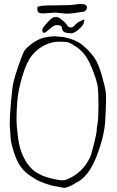

<svg xmlns="http://www.w3.org/2000/svg" viewBox="-20 -875 568 936"><path d="M163.1 -842.3Q168.9 -844.2 184.6 -846.7Q200.2 -849.1 259.8 -849.1Q319.3 -849.1 339.8 -852.3Q360.4 -855.5 376 -855.5Q391.6 -855.5 398.4 -849.6Q404.3 -844.7 404.3 -839.4Q404.3 -839.4 404.3 -838.4Q403.3 -831.1 399.4 -826.2L391.6 -818.8Q383.8 -817.9 350.6 -812.5Q327.1 -808.6 311.5 -808.6Q308.6 -808.6 305.7 -808.6Q302.7 -808.6 299.8 -808.6L251 -813.5L190.4 -809.6Q174.8 -809.6 168.9 -813.5Q163.1 -818.4 162.1 -827.1Q162.1 -827.1 162.1 -833Q162.1 -838.4 163.1 -842.3ZM391.6 -778.3 387.7 -761.7Q384.8 -750 363.3 -731.4Q341.8 -712.9 327.1 -712.9Q312.5 -712.9 302.2 -715.3Q292 -717.8 287.1 -724.6V-725.6Q284.2 -730.5 282.2 -733.4Q283.2 -752 264.6 -752H252.9Q242.2 -752 222.7 -734.4Q203.1 -716.8 197.8 -715.3Q192.4 -713.9 189 -718.3Q185.5 -722.7 185.5 -725.6Q185.5 -728.5 188 -735.8Q190.4 -743.2 212.9 -767.6Q235.4 -792 247.6 -792Q259.8 -792 265.1 -790Q270.5 -788.1 286.1 -774.9Q301.8 -761.7 306.6 -752.4Q311.5 -743.2 322.8 -741.2Q334 -739.3 343.8 -751Q353.5 -762.7 368.2 -770.5L387.7 -779.3Q389.6 -779.3 391.6 -778.3ZM245.1 -698.2 292 -694.3Q352.5 -680.7 385.3 -652.8Q418 -625 439 -595.2Q460 -565.4 476.6 -506.3Q493.2 -447.3 495.1 -431.2Q497.1 -415 497.1 -390.6Q497.1 -366.2 493.2 -289.6Q489.3 -212.9 451.7 -115.2Q414.1 -17.6 357.4 12.7H356.4Q313.5 40 293 41L230.5 29.3Q192.4 17.6 173.8 9.3Q155.3 1 126 -19Q96.7 -39.1 79.1 -64.9Q61.5 -90.8 47.9 -132.8Q34.2 -174.8 32.2 -198.2L27.3 -269.5Q27.3 -301.8 33.2 -374Q39.1 -446.3 45.9 -475.6Q52.7 -504.9 71.3 -558.1Q89.8 -611.3 96.7 -624Q103.5 -636.7 128.9 -657.2Q154.3 -677.7 180.2 -687Q206.1 -696.3 245.1 -698.2ZM307.6 -1Q380.9 -31.2 418 -105.5Q425.8 -122.1 438.5 -174.8Q451.2 -227.5 451.2 -238.3Q451.2 -249 455.6 -272Q460 -294.9 460 -359.4Q460 -423.8 457 -448.7Q454.1 -473.6 436 -522.5Q418 -571.3 399.4 -599.1Q380.9 -627 353.5 -645.5Q326.2 -664.1 314 -668Q301.8 -671.9 267.1 -671.9Q232.4 -671.9 196.8 -654.3Q161.1 -636.7 134.8 -603.5Q108.4 -570.3 88.4 -501.5Q68.4 -432.6 64.5 -383.3Q60.5 -334 60.5 -297.9Q60.5 -261.7 67.9 -203.6Q75.2 -145.5 98.6 -101.6Q122.1 -57.6 153.8 -36.6Q185.5 -15.6 226.6 -5.9Q267.6 3.9 282.7 3.9Q297.9 3.9 307.6 -1Z"/></svg>

Font: Drukaatie burti
Style: Thin
Weight: 100
Version: Version 0.14